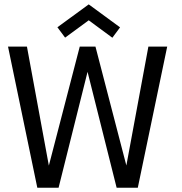

<svg xmlns="http://www.w3.org/2000/svg" viewBox="-20 -878 853 898"><path d="M284.5 -702 248.5 -750.5 395 -857.5 541.5 -750 505.5 -701.5 395 -783ZM624.5 0H525.5L389.5 -542L254 0H154.5L17.5 -660H106L208.5 -103.5L353 -660H426.5L571 -104L674 -660H762Z"/></svg>

Font: League Spartan
Style: Regular
Weight: 350
Foundry: The League of Moveable Type
Version: Version 2.002